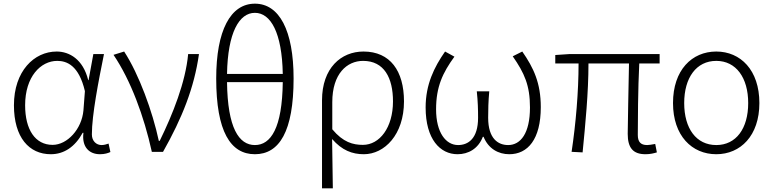

<svg xmlns="http://www.w3.org/2000/svg" viewBox="-20 -828 4217 1047"><path d="M257 13C329 13 389 -27 431 -104H435C425 -26 467 13 525 13C551 13 569 7 582 1L572 -45C561 -41 547 -37 534 -37C505 -37 481 -59 481 -95C481 -201 517 -385 547 -533H489L463 -391H461C433 -505 358 -547 289 -547C166 -547 56 -440 56 -254C56 -78 139 13 257 13ZM267 -38C172 -38 117 -121 117 -254C117 -410 202 -496 292 -496C344 -496 410 -472 443 -331L435 -226C426 -124 347 -38 267 -38Z M808 0H869C973 -184 1039 -349 1065 -533H1006C992 -380 922 -205 851 -60H846C812 -219 738 -423 657 -547L599 -529C693 -390 765 -195 808 0Z M1522 -380C1519 -130 1457 -37 1370 -37C1283 -37 1221 -130 1218 -380ZM1218 -425C1222 -650 1284 -758 1370 -758C1456 -758 1518 -650 1522 -425ZM1370 -808C1237 -808 1159 -662 1159 -400C1159 -111 1237 13 1370 13C1503 13 1581 -111 1581 -400C1581 -662 1503 -808 1370 -808Z M1736 199H1795C1794 97 1793 32 1791 -70C1845 -8 1901 13 1964 13C2076 13 2183 -93 2183 -275C2183 -441 2108 -547 1962 -547C1840 -547 1736 -457 1736 -281ZM1959 -38C1905 -38 1851 -52 1792 -123V-271C1792 -426 1872 -496 1960 -496C2075 -496 2123 -403 2123 -275C2123 -132 2050 -38 1959 -38Z M2475 13C2534 13 2588 -17 2613 -82H2617C2643 -17 2698 13 2757 13C2858 13 2929 -68 2929 -244C2929 -375 2890 -458 2828 -547L2776 -521C2840 -429 2870 -362 2870 -242C2870 -101 2819 -37 2751 -37C2697 -37 2642 -71 2642 -186C2642 -228 2643 -275 2648 -330H2580C2586 -275 2587 -228 2587 -186C2587 -72 2533 -37 2478 -37C2412 -37 2358 -104 2358 -232C2358 -355 2394 -431 2458 -519L2407 -547C2347 -461 2301 -367 2301 -242C2301 -69 2380 13 2475 13Z M3500 13C3526 13 3545 8 3562 3L3553 -43C3531 -39 3518 -37 3509 -37C3474 -37 3458 -54 3458 -92C3458 -155 3459 -348 3466 -482H3577V-533H3083L3008 -528V-482H3135C3135 -326 3120 -154 3097 0L3157 3C3172 -150 3189 -322 3189 -482H3410C3408 -352 3403 -164 3403 -98C3403 -22 3432 13 3500 13Z M3886 13C4018 13 4121 -88 4121 -266C4121 -446 4018 -547 3886 -547C3753 -547 3650 -446 3650 -266C3650 -88 3753 13 3886 13ZM3886 -37C3777 -37 3711 -127 3711 -266C3711 -404 3777 -496 3886 -496C3994 -496 4060 -404 4060 -266C4060 -127 3994 -37 3886 -37Z"/></svg>

Font: Noto Sans T Chinese Light
Style: Regular
Weight: 300
Designer: Ryoko NISHIZUKA (kana & ideographs); Paul D. Hunt (Latin, Greek & Cyrillic); Wenlong ZHANG (bopomofo); Sandoll Communica
Foundry: Adobe Systems Incorporated
Version: Version 1.000;PS 1;hotconv 1.0.78;makeotf.lib2.5.61930